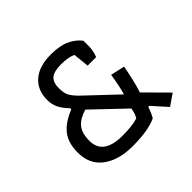

<svg xmlns="http://www.w3.org/2000/svg" viewBox="-150 -781 972 972"><g transform="rotate(-45 336.5 -295.0)"><path d="M68 -158Q68 -228 101 -269Q134 -310 200 -336V-344Q173 -371 160 -397.5Q147 -424 147 -456Q147 -526 193 -566Q239 -606 324 -606Q387 -606 427 -587Q467 -568 489 -538V-501Q489 -467 476 -434H415L406 -520Q374 -534 324 -534Q274 -534 252.5 -516Q231 -498 231 -457Q231 -422 241 -402.5Q251 -383 277 -357L442 -201Q454 -240 466 -317L542 -300Q531 -244 523.5 -213Q516 -182 506 -151L623 -33L562 9L492 -69H484Q473 -34 459 -12Q400 16 288 16Q188 16 128 -29Q68 -74 68 -158ZM400 -71Q413 -91 418 -124L249 -285Q199 -270 175.5 -241.5Q152 -213 152 -158Q152 -58 290 -58Q359 -58 400 -71Z"/></g></svg>

Font: Athiti Medium
Style: Regular
Weight: 500
Designer: CadsonDemak Team
Foundry: CadsonDemak
Version: Version 1.032